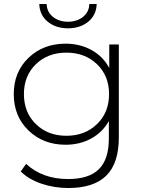

<svg xmlns="http://www.w3.org/2000/svg" viewBox="-20 -745 722 963"><path d="M177 -725H214Q215 -685 245.5 -660.5Q276 -636 321 -636Q366 -636 396.5 -660.5Q427 -685 428 -725H465Q463 -669 422.5 -636Q382 -603 321 -603Q260 -603 219.5 -636Q179 -669 177 -725ZM528 -522H576V-56Q576 74 513 136Q450 198 323 198Q251 198 187 176Q123 154 84 115L111 77Q193 153 322 153Q426 153 476 103.5Q526 54 526 -50V-138Q494 -81 437 -50Q380 -19 309 -19Q197 -19 123 -90.5Q49 -162 49 -273Q49 -384 123 -455Q197 -526 309 -526Q381 -526 439 -494Q497 -462 528 -404ZM160 -122.5Q220 -64 313 -64Q406 -64 466.5 -122.5Q527 -181 527 -273Q527 -365 466.5 -423Q406 -481 313 -481Q220 -481 160 -423Q100 -365 100 -273Q100 -181 160 -122.5Z"/></svg>

Font: mBank Light
Style: Regular
Weight: 300
Designer: Julieta Ulanovsky
Foundry: Julieta Ulanovsky
Version: Version 7.200;PS 007.200;hotconv 1.0.88;makeotf.lib2.5.64775